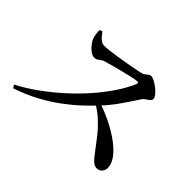

<svg xmlns="http://www.w3.org/2000/svg" viewBox="-128 -980 1255 1255"><g transform="rotate(45 500.0 -352.5)"><path d="M68 -26Q139 -63 208.5 -113Q278 -163 343 -221.5Q408 -280 464 -343.5Q520 -407 563 -471Q606 -535 632 -595Q639 -613 620 -611Q601 -609 568.5 -601.5Q536 -594 500.5 -585Q465 -576 433.5 -567.5Q402 -559 382 -553Q366 -548 356 -540.5Q346 -533 337.5 -527Q329 -521 315 -521Q296 -521 276.5 -535.5Q257 -550 242 -570Q227 -590 221 -605Q217 -618 214 -635.5Q211 -653 211 -673L230 -681Q240 -668 251.5 -654Q263 -640 276.5 -631Q290 -622 307 -622Q326 -622 357 -626Q388 -630 424.5 -635.5Q461 -641 497 -647.5Q533 -654 562 -659.5Q591 -665 606 -669Q618 -672 627 -679.5Q636 -687 644.5 -693.5Q653 -700 662 -700Q676 -700 695.5 -689.5Q715 -679 734.5 -663.5Q754 -648 766.5 -632Q779 -616 779 -605Q779 -593 769 -584Q759 -575 746.5 -567.5Q734 -560 727 -550Q709 -523 683.5 -484.5Q658 -446 626.5 -403Q595 -360 557 -321Q523 -285 477 -242Q431 -199 372 -155.5Q313 -112 240.5 -73Q168 -34 81 -5ZM837 -21Q820 -21 806 -31Q792 -41 776.5 -60Q761 -79 740 -107Q710 -148 679 -186Q648 -224 609 -259Q570 -294 515 -325L532 -346Q598 -325 661 -295Q724 -265 775 -228.5Q826 -192 856.5 -152.5Q887 -113 887 -73Q887 -54 874 -37.5Q861 -21 837 -21Z"/></g></svg>

Font: Noto Serif JP ExtraLight SemiBold
Style: Regular
Weight: 600
Version: Version 2.003-H1;hotconv 1.1.1;makeotfexe 2.6.0